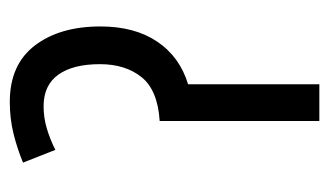

<svg xmlns="http://www.w3.org/2000/svg" viewBox="-160 -512 672 392"><g transform="rotate(-90 176.0 -316.0)"><path d="M164 -632Q240 -632 279 -581Q318 -530 318 -447Q318 -377 287 -331Q256 -285 200 -268V0H125V-326Q188 -330 214.5 -363Q241 -396 241 -448Q241 -503 219.5 -533Q198 -563 155 -563Q132 -563 110 -556.5Q88 -550 66 -539L40 -605Q69 -617 99.5 -624.5Q130 -632 164 -632Z"/></g></svg>

Font: Noto Sans ExtraCondensed
Style: Regular
Weight: 400
Width: 2
Designer: Monotype Design Team
Foundry: Monotype Imaging Inc.
Version: Version 2.013; ttfautohint (v1.8.4.7-5d5b)